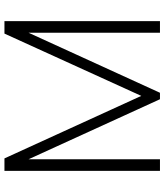

<svg xmlns="http://www.w3.org/2000/svg" viewBox="42 -781 739 863"><g transform="rotate(-90 411.5 -349.5)"><path d="M75 -699H131L412 -84L692 -699H748V0H696V-591L426 0H397L127 -591V0H75Z"/></g></svg>

Font: Prompt ExtraLight
Style: Regular
Weight: 275
Designer: Katatrad Team
Foundry: CadsonDemak
Version: Version 1.001